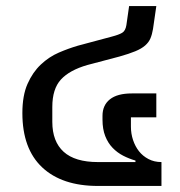

<svg xmlns="http://www.w3.org/2000/svg" viewBox="-20 -615 596 635"><path d="M304 0Q185 0 119.5 -61.5Q54 -123 54 -241Q54 -299 71 -337.5Q88 -376 115 -401.5Q142 -427 174.5 -441Q207 -455 238 -464L350 -494Q373 -500 384 -506.5Q395 -513 398 -532L407 -595H497L486 -519Q483 -501 477.5 -488Q472 -475 460 -464.5Q448 -454 427.5 -445.5Q407 -437 375 -428L269 -400Q210 -383 181.5 -352Q153 -321 153 -261V-212Q153 -147 190.5 -113Q228 -79 304 -79H428V-84Q407 -90 387.5 -100Q368 -110 352.5 -126Q337 -142 328 -165Q319 -188 319 -219V-232Q319 -267 343.5 -286.5Q368 -306 416 -306H497V-227H413V-196Q413 -173 420 -152Q427 -131 439.5 -115Q452 -99 471 -89Q490 -79 514 -79V0Z"/></svg>

Font: IBM Plex Sans Thai Text
Style: Regular
Weight: 450
Designer: Mike Abbink, Paul van der Laan, Pieter van Rosmalen, Ben Mitchell, Mark Frömberg
Foundry: Bold Monday
Version: Version 1.1